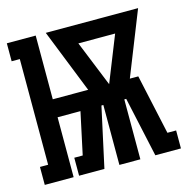

<svg xmlns="http://www.w3.org/2000/svg" viewBox="-83 -600 667 681"><g transform="rotate(-15 250.0 -260.0)"><path d="M0 0V-66H30V-454H0V-520H106V-286H236L143 -520H482L389 -286H420L468 -66H500V0H406L358 -220H351V0H274V-220H267L219 0H126V-66H157L190 -220H106V0ZM313 -286 380 -454H245Z"/></g></svg>

Font: Iosevka Curly Slab
Style: Bold
Weight: 700
Monospace: yes
Designer: Belleve Invis
Foundry: Belleve Invis
Version: Version 22.1.2; ttfautohint (v1.8.4)